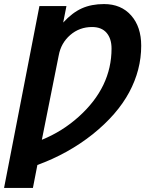

<svg xmlns="http://www.w3.org/2000/svg" viewBox="-41 -718 749 945"><path d="M121 207H-21L153 -688H286L270 -607Q315 -656 362 -677Q409 -698 471 -698Q555 -698 604.5 -642Q654 -586 654 -493Q654 -374 595 -264Q536 -154 415 -57Q294 39 143 94ZM508 -479Q508 -528 483.5 -556.5Q459 -585 412 -585Q350 -585 304.5 -545.5Q259 -506 248 -445L165 -30Q266 -71 347 -144Q508 -289 508 -479Z"/></svg>

Font: Libra Sans
Style: Bold Italic
Weight: 700
Italic angle: -12°
Foundry: Context Ltd
Version: Version 1.002